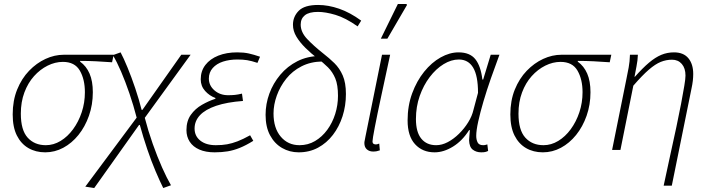

<svg xmlns="http://www.w3.org/2000/svg" viewBox="-20 -756 3574 968"><path d="M208 12Q160 12 123 -9.5Q86 -31 65 -73Q44 -115 44 -179Q44 -249 66.5 -304.5Q89 -360 126.5 -399Q164 -438 209.5 -459Q255 -480 302 -480H553L545 -442Q504 -445 464.5 -447Q425 -449 384 -449V-445Q415 -423 431.5 -385Q448 -347 448 -291Q448 -228 428.5 -172.5Q409 -117 375.5 -75.5Q342 -34 299 -11Q256 12 208 12ZM211 -24Q250 -24 285.5 -45.5Q321 -67 348.5 -104.5Q376 -142 392 -190Q408 -238 408 -291Q408 -356 382.5 -400Q357 -444 297 -444Q258 -444 220 -425Q182 -406 151.5 -372Q121 -338 103 -290Q85 -242 85 -183Q85 -100 119.5 -62Q154 -24 211 -24Z M455 192 410 185 669 -163Q653 -225 632.5 -285Q612 -345 590.5 -395Q569 -445 549 -478L588 -492Q603 -464 623 -415.5Q643 -367 662 -310.5Q681 -254 694 -202H698L894 -480H941L710 -162Q727 -96 750 -31Q773 34 797 88Q821 142 842 178L803 192Q786 158 764.5 107.5Q743 57 722.5 -3.5Q702 -64 685 -126H681Z M1062 12Q1017 12 985 -2Q953 -16 936.5 -41.5Q920 -67 920 -100Q920 -146 942 -177Q964 -208 998 -227.5Q1032 -247 1066 -258V-262Q1036 -273 1014 -297.5Q992 -322 992 -356Q992 -398 1015.5 -428.5Q1039 -459 1080.5 -475.5Q1122 -492 1176 -492Q1209 -492 1234 -486.5Q1259 -481 1291 -470L1278 -439Q1248 -449 1226.5 -452.5Q1205 -456 1177 -456Q1137 -456 1104.5 -445.5Q1072 -435 1052.5 -413Q1033 -391 1033 -360Q1033 -325 1061 -300.5Q1089 -276 1130 -276Q1149 -276 1164 -277.5Q1179 -279 1200 -284L1205 -247Q1124 -241 1069.5 -222.5Q1015 -204 988 -175Q961 -146 961 -108Q961 -70 990 -47Q1019 -24 1068 -24Q1100 -24 1125 -28.5Q1150 -33 1177.5 -43.5Q1205 -54 1241 -74L1257 -46Q1220 -23 1189 -10.5Q1158 2 1128 7Q1098 12 1062 12Z M1486 12Q1440 12 1402 -10Q1364 -32 1341.5 -74Q1319 -116 1319 -177Q1319 -232 1338 -284Q1357 -336 1393 -379Q1429 -422 1479.5 -447.5Q1530 -473 1594 -474L1604 -446Q1546 -445 1500 -421.5Q1454 -398 1423 -359Q1392 -320 1375.5 -274Q1359 -228 1359 -184Q1359 -110 1395.5 -67Q1432 -24 1490 -24Q1533 -24 1568.5 -45Q1604 -66 1630 -101.5Q1656 -137 1670 -181.5Q1684 -226 1684 -273Q1684 -328 1670.5 -360.5Q1657 -393 1633.5 -416.5Q1610 -440 1580 -462Q1548 -487 1520 -514.5Q1492 -542 1474.5 -571Q1457 -600 1457 -631Q1457 -672 1486 -701.5Q1515 -731 1584 -731Q1635 -731 1690 -712Q1745 -693 1801 -652L1783 -623Q1722 -666 1671.5 -681Q1621 -696 1583 -696Q1538 -696 1517 -679Q1496 -662 1496 -632Q1496 -594 1528.5 -559.5Q1561 -525 1609 -487Q1640 -463 1666 -437.5Q1692 -412 1708 -375.5Q1724 -339 1724 -282Q1724 -223 1707 -170Q1690 -117 1658.5 -76Q1627 -35 1583.5 -11.5Q1540 12 1486 12Z M1861 8Q1842 8 1829.5 -3Q1817 -14 1817 -35Q1817 -41 1819 -49Q1821 -57 1822 -65L1906 -480H1947Q1922 -364 1901.5 -269Q1881 -174 1869.5 -114Q1858 -54 1858 -43Q1858 -35 1862.5 -31.5Q1867 -28 1874 -28Q1877 -28 1881 -28.5Q1885 -29 1892 -32L1895 2Q1887 5 1879 6.5Q1871 8 1861 8ZM1900 -561 1986 -736H2029L2032 -731L1933 -561Z M2171 12Q2110 12 2072.5 -29Q2035 -70 2035 -149Q2035 -223 2058 -285.5Q2081 -348 2118.5 -394.5Q2156 -441 2201.5 -466.5Q2247 -492 2292 -492Q2349 -492 2376.5 -457.5Q2404 -423 2412 -355H2416L2454 -480H2498Q2476 -421 2455 -361Q2434 -301 2417.5 -245Q2401 -189 2391 -143.5Q2381 -98 2381 -71Q2381 -52 2388 -38Q2395 -24 2416 -24Q2423 -24 2428 -25.5Q2433 -27 2437 -28L2441 5Q2433 9 2425.5 10.5Q2418 12 2406 12Q2381 12 2363.5 -1.5Q2346 -15 2345 -49Q2345 -57 2346.5 -71Q2348 -85 2349 -100H2345Q2311 -46 2264 -17Q2217 12 2171 12ZM2179 -24Q2208 -24 2237.5 -39.5Q2267 -55 2294 -81.5Q2321 -108 2340.5 -139.5Q2360 -171 2367 -202L2390 -288Q2390 -374 2365.5 -415Q2341 -456 2293 -456Q2255 -456 2216.5 -432.5Q2178 -409 2146.5 -367.5Q2115 -326 2096 -272Q2077 -218 2077 -156Q2077 -90 2104 -57Q2131 -24 2179 -24Z M2717 12Q2669 12 2632 -9.5Q2595 -31 2574 -73Q2553 -115 2553 -179Q2553 -249 2575.5 -304.5Q2598 -360 2635.5 -399Q2673 -438 2718.5 -459Q2764 -480 2811 -480H3062L3054 -442Q3013 -445 2973.5 -447Q2934 -449 2893 -449V-445Q2924 -423 2940.5 -385Q2957 -347 2957 -291Q2957 -228 2937.5 -172.5Q2918 -117 2884.5 -75.5Q2851 -34 2808 -11Q2765 12 2717 12ZM2720 -24Q2759 -24 2794.5 -45.5Q2830 -67 2857.5 -104.5Q2885 -142 2901 -190Q2917 -238 2917 -291Q2917 -356 2891.5 -400Q2866 -444 2806 -444Q2767 -444 2729 -425Q2691 -406 2660.5 -372Q2630 -338 2612 -290Q2594 -242 2594 -183Q2594 -100 2628.5 -62Q2663 -24 2720 -24Z M3326 180Q3343 99 3359.5 24.5Q3376 -50 3390 -115.5Q3404 -181 3414 -234Q3424 -287 3430 -323Q3436 -359 3436 -375Q3436 -412 3417.5 -433.5Q3399 -455 3368 -455Q3339 -455 3311.5 -444Q3284 -433 3251 -404.5Q3218 -376 3173 -324L3108 0H3066L3138 -357Q3144 -386 3149.5 -415.5Q3155 -445 3156 -480H3196Q3195 -451 3189 -421.5Q3183 -392 3179 -369H3181Q3220 -413 3252 -440Q3284 -467 3314 -479.5Q3344 -492 3378 -492Q3426 -492 3450.5 -462.5Q3475 -433 3475 -383Q3475 -367 3473 -349Q3471 -331 3466 -308L3367 180Z"/></svg>

Font: Source Sans 3 Light
Style: Italic
Weight: 300
Italic angle: -11°
Designer: Paul D. Hunt
Foundry: Adobe
Version: Version 3.046;hotconv 1.0.118;makeotfexe 2.5.65603